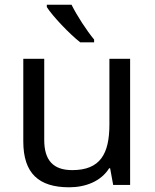

<svg xmlns="http://www.w3.org/2000/svg" viewBox="-20 -852 658 816"><path d="M284 -832H179V-822C202 -785 275 -708 321 -672H380V-684C349 -721 306 -787 284 -832ZM533 -602H445V-323C445 -198 406 -129 287 -129C206 -129 168 -171 168 -257V-602H79V-251C79 -115 145 -56 274 -56C343 -56 409 -81 444 -137H448L461 -66H533Z"/></svg>

Font: Noto Sans Malayalam UI
Style: Regular
Weight: 400
Designer: Jelle Bosma - Monotype Design Team
Foundry: Monotype Imaging Inc.
Version: Version 2.104